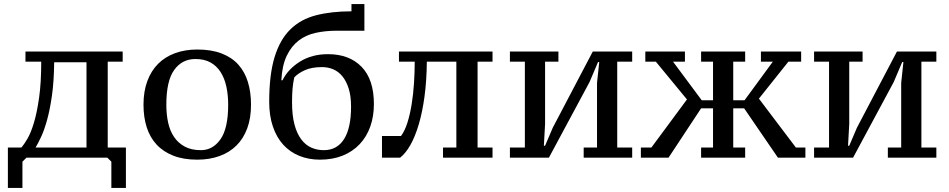

<svg xmlns="http://www.w3.org/2000/svg" viewBox="-20 -780 4696 950"><path d="M111 0 91 20V150H19V-50H86Q99 -65 116 -94Q133 -123 148 -173Q163 -223 173.5 -297Q184 -371 184 -475H106V-525H587V-475H513V-50H603V150H531V20L511 0ZM248 -472Q247 -377 237 -307Q227 -237 213 -186.5Q199 -136 183.5 -103Q168 -70 156 -50H408V-472Z M690 -262Q690 -328 709 -379Q728 -430 762.5 -464.5Q797 -499 846.5 -517Q896 -535 956 -535Q1026 -535 1076.5 -515.5Q1127 -496 1159 -460.5Q1191 -425 1206.5 -374.5Q1222 -324 1222 -262Q1222 -196 1203.5 -145.5Q1185 -95 1150.5 -60.5Q1116 -26 1066.5 -8Q1017 10 956 10Q888 10 838 -9.5Q788 -29 755 -64.5Q722 -100 706 -150Q690 -200 690 -262ZM803 -262Q803 -214 812 -173Q821 -132 841.5 -102Q862 -72 894.5 -54.5Q927 -37 974 -37Q1033 -37 1071 -91Q1109 -145 1109 -262Q1109 -310 1100 -351.5Q1091 -393 1071.5 -423.5Q1052 -454 1021.5 -471Q991 -488 947 -488Q881 -488 842 -434Q803 -380 803 -262Z M1312 -276Q1312 -410 1338.5 -497Q1365 -584 1416.5 -634.5Q1468 -685 1544 -704.5Q1620 -724 1719 -724V-760H1783V-628H1646Q1590 -628 1542 -617.5Q1494 -607 1458 -579.5Q1422 -552 1399 -504.5Q1376 -457 1372 -383H1378Q1405 -438 1464 -475Q1523 -512 1603 -512Q1708 -512 1769 -449.5Q1830 -387 1830 -265Q1830 -204 1812 -153.5Q1794 -103 1759.5 -66.5Q1725 -30 1675.5 -10Q1626 10 1563 10Q1507 10 1460.5 -9Q1414 -28 1381 -64.5Q1348 -101 1330 -154.5Q1312 -208 1312 -276ZM1425 -275Q1425 -209 1437 -164Q1449 -119 1470.5 -90.5Q1492 -62 1520.5 -49.5Q1549 -37 1582 -37Q1648 -37 1682.5 -92Q1717 -147 1717 -252Q1717 -304 1705.5 -341Q1694 -378 1674.5 -402Q1655 -426 1629 -437Q1603 -448 1573 -448Q1522 -448 1488 -432.5Q1454 -417 1436 -397Q1430 -370 1427.5 -341Q1425 -312 1425 -275Z M1964 -107Q1983 -132 1996 -173.5Q2009 -215 2017 -265Q2025 -315 2028.5 -369.5Q2032 -424 2032 -475H1954V-525H2417V-475H2343V-50H2417V0H2172V-50H2238V-475H2092Q2091 -381 2080.5 -303Q2070 -225 2052 -164.5Q2034 -104 2010.5 -62.5Q1987 -21 1960 0H1870V-107Z M2503 -525H2743V-475H2677V-167L2671 -59H2677L2715 -148L2913 -525H3108V-475H3034V-50H3108V0H2868V-50H2934V-370L2945 -473H2939L2897 -374L2696 0H2503V-50H2577V-475H2503Z M3745 -525H3944V-475H3881L3735 -292L3918 -50H3965V0H3829L3662 -244H3608V-50H3667V0H3449V-50H3508V-244H3449L3288 0H3151V-50H3203L3379 -288L3225 -475H3173V-525H3369V-475H3310L3452 -284H3508V-475H3449V-525H3667V-475H3608V-284H3664L3804 -475H3745Z M4008 -525H4248V-475H4182V-167L4176 -59H4182L4220 -148L4418 -525H4613V-475H4539V-50H4613V0H4373V-50H4439V-370L4450 -473H4444L4402 -374L4201 0H4008V-50H4082V-475H4008Z"/></svg>

Font: PT Serif Caption
Style: Regular
Weight: 400
Designer: A.Korolkova, O.Umpeleva, V.Yefimov
Foundry: ParaType Ltd
Version: Version 1.000W OFL